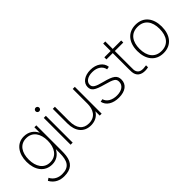

<svg xmlns="http://www.w3.org/2000/svg" viewBox="36 -1601 2732 2732"><g transform="rotate(-45 1401.5 -235.0)"><path d="M275 15C362 15 426 -31.5 463 -104V-30C463 130 421 212 276 212C209 212 137 184 101 110L64 135C113 226 198 255 276 255C415 255 485 194 501 63C505 33 506 3 506 -30V-540H467V-429.5C430.5 -507 362.5 -555 267 -555C122 -555 40 -430 40 -271C40 -109 122 15 275 15ZM275 -27C150 -27 85 -132 85 -271C85 -409 146 -513 275 -513C401 -513 467 -412 467 -271C467 -132 402 -27 275 -27Z M677 -651.5C697.5 -651.5 714 -667.5 714 -688C714 -709 697.5 -725 677 -725C656 -725 640 -709 640 -688C640 -667.5 656 -651.5 677 -651.5ZM656 0H698V-540H656Z M1057 12C1133 12 1202 -17.5 1242 -87.5V0H1281V-540H1239V-245C1239 -129 1189 -29 1057 -29C945 -29 880 -100 880 -254V-540H838V-246C838 -86 920 12 1057 12Z M1618 14C1746 14 1824 -45 1824 -143C1824 -226 1778 -262 1616 -303C1488 -335 1451 -360 1451 -411C1451 -472 1514 -514 1604 -513C1700 -513 1769 -466 1782 -391L1825 -399C1816 -491 1726 -555 1607 -555C1489 -555 1407 -495 1407 -409C1407 -337 1450 -305 1604 -263C1751 -223 1779 -204 1779 -145C1779 -73 1717 -28 1619 -28C1523 -28 1452 -71 1434 -138L1391 -130C1410 -40 1496 14 1618 14Z M2214 0V-40C2130 -26 2079 -34 2055 -82C2042 -107 2044 -132 2044 -179V-498H2214V-540H2044V-690H2002V-540H1875V-498H2002V-179C2002 -132 2001 -98 2017 -63C2048 5 2133 18 2214 0Z M2516 15C2675 15 2763 -100 2763 -271C2763 -438 2677 -555 2516 -555C2359 -555 2269 -441 2269 -271C2269 -103 2356 15 2516 15ZM2516 -27C2383 -27 2314 -124 2314 -271C2314 -413 2379 -513 2516 -513C2651 -513 2718 -418 2718 -271C2718 -126 2652 -27 2516 -27Z"/></g></svg>

Font: Hauora ExtraLight
Style: Regular
Weight: 200
Designer: Mikhail Sharanda
Foundry: WCYS & Co.
Version: Version 1.010